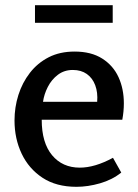

<svg xmlns="http://www.w3.org/2000/svg" viewBox="-20 -709 534 741"><path d="M268 -510Q332 -510 374.5 -483Q417 -456 437.5 -411Q458 -366 458 -310Q458 -295 456.5 -279Q455 -263 452 -247H141Q141 -158 181 -110Q221 -62 288 -62Q317 -62 349 -71.5Q381 -81 416 -100L448 -43Q413 -15 366 -1.5Q319 12 275 12Q197 12 144 -23Q91 -58 63.5 -116Q36 -174 36 -244Q36 -295 51 -342.5Q66 -390 95.5 -428Q125 -466 168 -488Q211 -510 268 -510ZM261 -439Q228 -439 203.5 -420.5Q179 -402 164.5 -373.5Q150 -345 146 -316H355Q358 -352 347.5 -380Q337 -408 315 -423.5Q293 -439 261 -439ZM115 -689H415V-621H115Z"/></svg>

Font: Rosario Light SemiBold
Style: Regular
Weight: 600
Version: Version 1.101; ttfautohint (v1.8.1.43-b0c9)